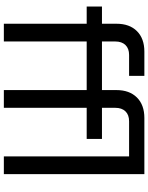

<svg xmlns="http://www.w3.org/2000/svg" viewBox="94 -864 770 998"><g transform="rotate(90 479.0 -365.0)"><path d="M103.4 0V-430.6H14V-510H103.4V-585.7Q103.4 -653.4 141.9 -691.9Q180.4 -730.4 248.4 -730.4H374.2V-651H265.6Q232.2 -651 213.9 -632Q195.6 -613 195.6 -579V-510H448.2V-585.4Q448.2 -652.8 486.7 -691.6Q525.2 -730.4 593.2 -730.4H885.2V0H793V-651H610.4Q577 -651 558.7 -632Q540.4 -613 540.4 -579V-510H702V-430.6H540.4V0H448.2V-430.6H195.6V0Z"/></g></svg>

Font: MuseoModerno Thin
Style: Regular
Weight: 100
Designer: Pablo Cosgaya, Héctor Gatti, Marcela Romero, and the Authors of The MuseoModerno Project.
Foundry: Omnibus-Type Team
Version: Version 1.003